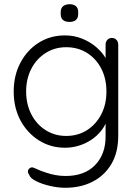

<svg xmlns="http://www.w3.org/2000/svg" viewBox="-20 -691 660 911"><path d="M288 -523Q332 -523 370 -507.5Q408 -492 436.5 -467.5Q465 -443 481 -415.5Q497 -388 497 -363L481 -387V-480Q481 -493 489.5 -502Q498 -511 511 -511Q524 -511 532.5 -502Q541 -493 541 -480V-47Q541 33 508 88Q475 143 418.5 171.5Q362 200 290 200Q255 200 216.5 191Q178 182 150.5 168Q123 154 119 139Q112 130 112.5 121.5Q113 113 121 107Q130 100 141.5 105.5Q153 111 175 120Q184 123 201.5 129Q219 135 242.5 139.5Q266 144 291 144Q381 144 431 92.5Q481 41 481 -43V-139L492 -136Q483 -100 462 -73Q441 -46 413 -27.5Q385 -9 353 0.5Q321 10 289 10Q220 10 164.5 -25Q109 -60 77 -120Q45 -180 45 -257Q45 -333 77 -393.5Q109 -454 164 -488.5Q219 -523 288 -523ZM294 -467Q240 -467 196.5 -439.5Q153 -412 128.5 -364.5Q104 -317 104 -257Q104 -197 128.5 -149Q153 -101 196.5 -73.5Q240 -46 294 -46Q349 -46 392 -73Q435 -100 460 -147.5Q485 -195 485 -257Q485 -319 460 -366.5Q435 -414 392 -440.5Q349 -467 294 -467ZM310 -587Q289 -587 278.5 -596.5Q268 -606 268 -624V-634Q268 -652 279.5 -661.5Q291 -671 311 -671Q330 -671 340.5 -661.5Q351 -652 351 -634V-624Q351 -606 340.5 -596.5Q330 -587 310 -587Z"/></svg>

Font: Quicksand Light
Style: Regular
Weight: 400
Version: Version 3.004